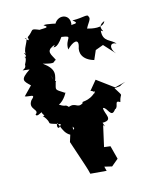

<svg xmlns="http://www.w3.org/2000/svg" viewBox="-119 -630 758 953"><g transform="rotate(-15 260.5 -154.0)"><path d="M173 -257 170 -233C189 -283 200 -308 140 -352C210 -332 189 -349 208 -353C196 -382 165 -408 222 -427C207 -402 204 -431 200 -419C214 -419 225 -400 264 -456C329 -447 277 -444 281 -387C314 -421 346 -428 335 -388C324 -359 333 -320 392 -303L412 -349L453 -364L505 -307C478 -338 488 -371 520 -353C499 -381 455 -377 461 -436C494 -414 434 -456 490 -477C478 -443 419 -457 398 -463C408 -486 430 -505 421 -518C418 -535 397 -520 338 -521C377 -492 323 -507 327 -497C341 -555 278 -570 253 -528C273 -522 208 -540 193 -535C228 -514 183 -521 169 -518C120 -538 143 -526 102 -498C111 -462 87 -501 85 -496C117 -501 50 -431 78 -415C44 -450 88 -399 60 -408C59 -406 76 -410 54 -370C57 -338 1 -350 70 -341C11 -302 25 -293 56 -263L12 -218C33 -209 73 -220 39 -191C9 -149 71 -137 39 -116C47 -130 25 -88 88 -131C48 -125 100 -93 73 -101C121 -45 61 -66 149 -39C135 -12 124 -25 131 -46C142 -56 143 22 200 30C204 -38 199 -8 224 27C224 -5 245 1 310 48C308 26 338 29 286 43C346 35 378 -29 339 8C417 13 369 -30 372 -62C394 -61 399 1 428 -40C450 -46 433 -88 463 -68C474 -119 489 -82 453 -142C510 -148 459 -140 513 -159L457 -145L373 -207L334 -160C368 -151 344 -118 354 -167C336 -169 364 -139 356 -151C311 -106 273 -125 282 -112C249 -90 249 -126 210 -111C192 -131 199 -112 165 -135C193 -145 220 -194 209 -184C161 -215 169 -206 179 -248C189 -261 176 -232 163 -288ZM341 230 377 200 359 131 327 127 351 20 358 29 327 -66 301 -17 224 -61 177 -37 212 -5 181 24 170 59 204 161C212 186 221 210 227 237C254 239 282 242 309 244L303 221Z"/></g></svg>

Font: Asimov Aggro
Style: Medium
Weight: 500
Designer: Google
Version: Version 2.000980; 2014